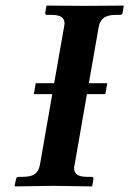

<svg xmlns="http://www.w3.org/2000/svg" viewBox="-20 -666 463 687"><path d="M363.8 -368.2 356.9 -329.1H291L247.1 -77.1Q245.1 -69.3 245.1 -64.9Q245.1 -48.8 256.1 -41Q267.1 -33.2 293 -33.2H308.1Q315.4 -33.2 314 -23.9L310.1 -1L308.1 1Q206.1 -1 169.9 -1L34.2 1L32.2 -1L37.1 -23.9Q38.6 -33.2 45.9 -33.2H61Q90.3 -33.2 104.5 -43.2Q118.7 -53.2 123 -77.1L167 -329.1H101.1L107.9 -368.2H173.8L209 -568.8Q210.9 -577.6 210.9 -582Q210.9 -598.1 199.5 -605.5Q188 -612.8 163.1 -612.8H147.9Q140.6 -612.8 142.1 -621.1L146 -645L147.9 -646Q245.1 -645 284.2 -645L420.9 -646L422.9 -645L418.9 -621.1Q417.5 -612.8 410.2 -612.8H396Q365.7 -612.8 351.3 -602.1Q336.9 -591.3 333 -568.8L297.9 -368.2Z"/></svg>

Font: Linux Libertine
Style: Bold Italic
Weight: 700
Italic angle: -11.5°
Designer: Philipp H. Poll
Foundry: Philipp H. Poll
Version: Version 4.0.5